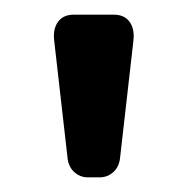

<svg xmlns="http://www.w3.org/2000/svg" viewBox="-20 -730 256 262"><path d="M116 -488H100Q89 -488 81 -495.5Q73 -503 72 -516L54 -674Q52 -690 59 -700Q66 -710 81 -710H135Q150 -710 157 -700Q164 -690 162 -674L144 -516Q143 -503 135 -495.5Q127 -488 116 -488Z"/></svg>

Font: Hezaedrus
Style: Regular
Weight: 400
Designer: Hubert & Fischer
Foundry: Hubert & Fischer
Version: Version 1.10;September 3, 2019;FontCreator 11.5.0.2425 64-bi